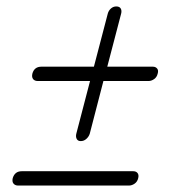

<svg xmlns="http://www.w3.org/2000/svg" viewBox="-20 -657 528 596"><path d="M230.5 -219Q221.5 -219 218 -226Q214.5 -233 217 -242.5L259.5 -405.5H97.5Q87.5 -405.5 82.8 -411.5Q78 -417.5 80.5 -428.5Q86.5 -450 108.5 -450H271.5L314.5 -614.5Q317 -624 324.2 -630.5Q331.5 -637 341 -637Q351 -637 354.8 -630.5Q358.5 -624 356 -614.5L313 -450H454.5Q463 -450 467.8 -444.2Q472.5 -438.5 469.5 -428.5Q467 -417.5 458.5 -411.5Q450 -405.5 441 -405.5H301L258.5 -241.5Q255.5 -232.5 248 -225.8Q240.5 -219 230.5 -219ZM19.5 -104Q26 -125.5 47.5 -125.5H393.5Q402.5 -125.5 407 -119.8Q411.5 -114 409 -104Q406.5 -93 398 -87Q389.5 -81 380 -81H36.5Q27 -81 22 -87Q17 -93 19.5 -104Z"/></svg>

Font: Fraunces 144pt S100 Light
Style: Italic
Weight: 300
Italic angle: -16°
Version: Version 1.000; ttfautohint (v1.8.3)